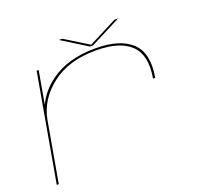

<svg xmlns="http://www.w3.org/2000/svg" viewBox="-120 -837 1055 982"><g transform="rotate(-20 408.0 -346.5)"><path d="M677.5 -342.5Q699 -463.5 640.5 -520.8Q582 -578 452 -578Q302 -578 209.5 -505.5Q117.5 -434 98 -329L40 0H29L132 -584H143L111.5 -405.5Q141 -470.5 206 -518.5Q301.5 -589 452 -589Q586.5 -589 649.2 -529.8Q712 -470.5 689.5 -342.5ZM430.5 -607 292.5 -693H311L439.5 -613.5L595 -693H615.5L447.5 -607Z"/></g></svg>

Font: Anybody UltraExpanded Thin
Style: Italic
Weight: 100
Width: 9
Italic angle: -10°
Designer: Tyler Finck
Foundry: Etcetera Type Company
Version: Version 1.010; ttfautohint (v1.8.3) -l 8 -r 50 -G 200 -x 14 